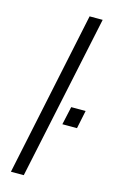

<svg xmlns="http://www.w3.org/2000/svg" viewBox="-116 -790 502 837"><g transform="rotate(15 135.0 -371.5)"><path d="M24 0 180 -743H239L82 0ZM187 -258 205 -340H270L253 -258Z"/></g></svg>

Font: Saira SemiCondensed Light
Style: Italic
Weight: 300
Width: 4
Italic angle: -12°
Designer: Hector Gatti with collaboration of the Omnibus-Type team
Foundry: Omnibus-Type
Version: Version 1.101